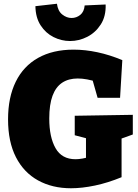

<svg xmlns="http://www.w3.org/2000/svg" viewBox="-20 -990 735 1025"><path d="M359 15Q259 15 183 -27Q107 -69 65 -151Q23 -233 23 -353Q23 -470 64 -553.5Q105 -637 183.5 -681Q262 -725 373 -725Q435 -725 500.5 -711Q566 -697 633 -669L621 -468H501L470 -577L501 -552Q472 -561 445.5 -566Q419 -571 395 -571Q346 -571 312 -548.5Q278 -526 260.5 -479Q243 -432 243 -357Q243 -258 276.5 -199Q310 -140 383 -140Q400 -140 420 -143.5Q440 -147 462 -154L439 -114V-277L470 -244L379 -268V-372L689 -377V-272L611 -244L629 -277V-44Q556 -14 487 0.5Q418 15 359 15ZM354 -771Q308 -771 266 -792Q224 -813 197 -854.5Q170 -896 169 -957L284 -970Q289 -931 312.5 -912.5Q336 -894 362 -894Q388 -894 408.5 -910.5Q429 -927 432 -961L544 -966Q546 -903 518 -859.5Q490 -816 446 -793.5Q402 -771 354 -771Z"/></svg>

Font: Bitter Thin Black
Style: Regular
Weight: 900
Version: Version 3.020